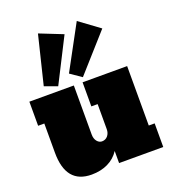

<svg xmlns="http://www.w3.org/2000/svg" viewBox="-157 -1007 1029 1137"><g transform="rotate(-20 357.5 -438.5)"><path d="M400.9 -76.2Q374 -34.7 328.9 -12.9Q283.7 8.8 226.1 8.8Q64.9 8.8 64.9 -188V-371.6H25.9V-523.4H306.2V-213.9Q306.2 -188 319.3 -171.6Q332.5 -155.3 350.1 -155.3Q373 -155.3 387 -172.1Q400.9 -189 400.9 -213.9V-371.6H361.3V-523.4H642.1V-148.9H679.2V0H400.9ZM358.4 -827.6 217.8 -550.8 137.2 -580.1 211.9 -885.7ZM580.1 -783.2 373.5 -551.3 303.2 -599.6 453.1 -876.5Z"/></g></svg>

Font: Bevan
Style: Regular
Weight: 400
Foundry: vernon adams
Version: Version 1.000